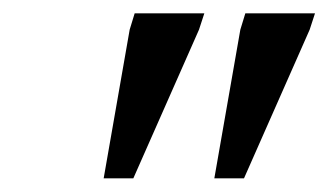

<svg xmlns="http://www.w3.org/2000/svg" viewBox="-20 -696 492 288"><path d="M135.5 -428.5 174.5 -651.5 182 -676H286.5L278.5 -651.5L180 -428.5ZM301.5 -428.5 340.5 -651.5 348 -676H452.5L444.5 -651.5L346 -428.5Z"/></svg>

Font: Newsreader 16pt Medium
Style: Italic
Weight: 500
Italic angle: -17°
Designer: Hugues Gentile
Foundry: Production Type
Version: Version 1.003